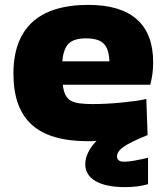

<svg xmlns="http://www.w3.org/2000/svg" viewBox="-20 -569 682 786"><path d="M339 9Q184 9 109.5 -59Q35 -127 35 -267Q35 -407 112 -478Q189 -549 342 -549Q473 -549 540 -490Q607 -431 607 -314Q607 -265 595 -222H237Q240 -197 247.5 -181.5Q255 -166 269 -157.5Q283 -149 305 -146Q327 -143 359 -143Q385 -143 415.5 -144.5Q446 -146 476 -149Q506 -152 533 -155.5Q560 -159 579 -164L584 -24V-16Q513 13 486 32Q459 51 459 71Q459 93 488 93Q494 93 505.5 92Q517 91 530.5 88.5Q544 86 558.5 83Q573 80 586 77V185Q545 197 492 197Q414 197 371.5 172.5Q329 148 329 103Q329 80 341 55Q353 30 375 8Q366 9 357 9Q348 9 339 9ZM332 -412Q284 -412 262 -391.5Q240 -371 235 -318H428Q426 -369 404.5 -390.5Q383 -412 332 -412Z"/></svg>

Font: Encode Sans Wide
Style: ExtraBold
Weight: 800
Designer: Pablo Impallari, Andres Torresi
Foundry: Pablo Impallari, Andres Torresi
Version: Version 1.000; ttfautohint (v1.00) -l 8 -r 50 -G 200 -x 14 -